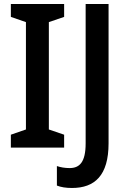

<svg xmlns="http://www.w3.org/2000/svg" viewBox="-20 -734 639 955"><path d="M299 0V-64L223 -90V-624L299 -650V-714H34V-650L109 -624V-90L34 -64V0ZM338 201C451 201 520 139 520 -21V-714H406V-21C406 74 375 102 326 102C302 102 281 98 263 92V189C283 197 308 201 338 201Z"/></svg>

Font: Noto Sans UI SemiCondensed Medium
Style: Regular
Weight: 500
Width: 4
Designer: Monotype Design Team
Foundry: Monotype Imaging Inc.
Version: Version 1.901